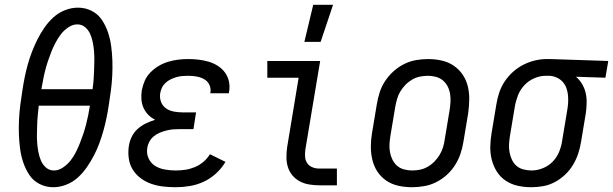

<svg xmlns="http://www.w3.org/2000/svg" viewBox="-20 -775 2564 803"><path d="M203 8Q172 8 145.5 -5.5Q119 -19 103 -43Q87 -67 77.5 -95Q68 -123 64 -153Q60 -183 59 -213.5Q58 -244 59.5 -275Q61 -306 65 -337Q69 -368 74 -399Q78 -426 83.5 -453Q89 -480 96.5 -506.5Q104 -533 114 -559Q124 -585 136.5 -610Q149 -635 165.5 -659Q182 -683 203.5 -702.5Q225 -722 252 -732.5Q279 -743 306 -743Q337 -743 363.5 -729.5Q390 -716 406 -692Q422 -668 431.5 -640Q441 -612 445 -582Q449 -552 450 -521.5Q451 -491 449.5 -460Q448 -429 444 -398Q440 -367 435 -336Q431 -309 425.5 -282Q420 -255 412.5 -228.5Q405 -202 395.5 -176Q386 -150 373 -125Q360 -100 343.5 -76Q327 -52 305.5 -32.5Q284 -13 257 -2.5Q230 8 203 8ZM367 -402Q370 -422 371.5 -441.5Q373 -461 373.5 -480.5Q374 -500 374.5 -519.5Q375 -539 373.5 -558Q372 -577 368.5 -595.5Q365 -614 358 -631Q351 -648 337 -660.5Q323 -673 303 -673Q284 -673 265.5 -660.5Q247 -648 234.5 -631.5Q222 -615 212 -596Q202 -577 194.5 -558Q187 -539 180.5 -519.5Q174 -500 169 -480.5Q164 -461 160.5 -441.5Q157 -422 153 -402ZM206 -62Q225 -62 243.5 -74.5Q262 -87 275 -103.5Q288 -120 297.5 -139Q307 -158 314.5 -177Q322 -196 328.5 -215.5Q335 -235 340 -254.5Q345 -274 349 -293.5Q353 -313 356 -333H142Q140 -313 138 -293.5Q136 -274 135.5 -254.5Q135 -235 134.5 -215.5Q134 -196 135.5 -177Q137 -158 140.5 -139.5Q144 -121 151 -104Q158 -87 172 -74.5Q186 -62 206 -62Z M715 8Q688 8 662 5Q636 2 612 -6.5Q588 -15 568 -30Q548 -45 535 -66Q522 -87 518.5 -113Q515 -139 519 -165Q522 -185 531.5 -204Q541 -223 556.5 -236.5Q572 -250 590.5 -259Q609 -268 629 -274Q613 -282 600.5 -294.5Q588 -307 580.5 -323.5Q573 -340 571.5 -359Q570 -378 573 -397Q577 -418 585.5 -437.5Q594 -457 610 -473Q626 -489 645 -500Q664 -511 684.5 -517Q705 -523 725.5 -525.5Q746 -528 767 -528Q789 -528 810.5 -525.5Q832 -523 852.5 -517Q873 -511 891 -499.5Q909 -488 921 -471.5Q933 -455 937.5 -434Q942 -413 938 -391L937 -385H859L860 -388Q863 -405 855.5 -420.5Q848 -436 833.5 -444Q819 -452 802 -455Q785 -458 767 -458Q755 -458 742.5 -457Q730 -456 718 -452.5Q706 -449 694.5 -443.5Q683 -438 673 -429Q663 -420 657.5 -408.5Q652 -397 650 -385Q647 -366 653.5 -349Q660 -332 674 -322Q688 -312 706.5 -308.5Q725 -305 744 -305H800L789 -235H733Q719 -235 705 -234Q691 -233 677 -229.5Q663 -226 649.5 -220.5Q636 -215 624 -205.5Q612 -196 605 -183Q598 -170 596 -156Q592 -133 601.5 -112.5Q611 -92 629 -81Q647 -70 669.5 -66Q692 -62 715 -62Q735 -62 755 -65Q775 -68 794.5 -76Q814 -84 830.5 -98Q847 -112 858 -130L923 -98Q907 -71 883.5 -49.5Q860 -28 832 -15Q804 -2 774 3Q744 8 715 8Z M1315 0Q1294 0 1273 -3.5Q1252 -7 1234 -16.5Q1216 -26 1203 -41.5Q1190 -57 1184 -76.5Q1178 -96 1178 -117.5Q1178 -139 1181 -160L1229 -450H1098V-520H1319L1257 -149Q1255 -134 1256 -119Q1257 -104 1265 -92.5Q1273 -81 1286.5 -75.5Q1300 -70 1315 -70H1389V0ZM1253 -600 1290 -755H1373L1321 -600Z M1703 8Q1674 8 1646.5 2Q1619 -4 1596.5 -19Q1574 -34 1559 -56.5Q1544 -79 1537.5 -106Q1531 -133 1531 -161.5Q1531 -190 1536 -219L1556 -339Q1560 -364 1568 -389Q1576 -414 1591 -436.5Q1606 -459 1626 -477Q1646 -495 1670 -507Q1694 -519 1719.5 -523.5Q1745 -528 1770 -528Q1799 -528 1826.5 -522Q1854 -516 1876.5 -501Q1899 -486 1914.5 -463.5Q1930 -441 1936.5 -414Q1943 -387 1942.5 -358.5Q1942 -330 1938 -301L1918 -181Q1914 -156 1905.5 -131Q1897 -106 1882.5 -83.5Q1868 -61 1848 -43Q1828 -25 1804 -13Q1780 -1 1754 3.5Q1728 8 1703 8ZM1704 -62Q1721 -62 1737.5 -65.5Q1754 -69 1769.5 -78Q1785 -87 1797.5 -100Q1810 -113 1819 -128Q1828 -143 1833 -159.5Q1838 -176 1840 -192L1860 -312Q1863 -330 1864 -347.5Q1865 -365 1862.5 -381.5Q1860 -398 1852.5 -413Q1845 -428 1832.5 -438.5Q1820 -449 1803.5 -453.5Q1787 -458 1770 -458Q1753 -458 1736 -454.5Q1719 -451 1703.5 -442Q1688 -433 1675.5 -420Q1663 -407 1654 -392Q1645 -377 1640.5 -360.5Q1636 -344 1633 -328L1613 -208Q1610 -190 1609 -172.5Q1608 -155 1611 -138.5Q1614 -122 1621.5 -107Q1629 -92 1641 -81.5Q1653 -71 1670 -66.5Q1687 -62 1704 -62Z M2202 8Q2173 8 2145.5 2Q2118 -4 2095.5 -19Q2073 -34 2058.5 -56.5Q2044 -79 2037 -106Q2030 -133 2030.5 -161.5Q2031 -190 2036 -219L2056 -339Q2060 -364 2068 -388Q2076 -412 2090.5 -434Q2105 -456 2125 -474Q2145 -492 2168.5 -504Q2192 -516 2217 -522Q2242 -528 2266 -528H2281L2524 -520L2512 -450L2389 -454Q2404 -441 2414.5 -423.5Q2425 -406 2429.5 -386Q2434 -366 2433.5 -344Q2433 -322 2430 -301L2410 -181Q2406 -156 2398 -132Q2390 -108 2376.5 -85.5Q2363 -63 2343.5 -44.5Q2324 -26 2300.5 -13.5Q2277 -1 2252 3.5Q2227 8 2202 8ZM2203 -62Q2227 -62 2251.5 -72Q2276 -82 2293.5 -101Q2311 -120 2320 -144Q2329 -168 2332 -192L2352 -312Q2355 -328 2356 -344.5Q2357 -361 2355.5 -377Q2354 -393 2348.5 -407.5Q2343 -422 2333 -433Q2323 -444 2308.5 -450.5Q2294 -457 2279 -458H2262Q2238 -458 2214 -447.5Q2190 -437 2172.5 -418Q2155 -399 2146 -375.5Q2137 -352 2133 -328L2113 -208Q2110 -190 2109 -172.5Q2108 -155 2111 -138.5Q2114 -122 2121 -107Q2128 -92 2140 -81.5Q2152 -71 2169 -66.5Q2186 -62 2203 -62Z"/></svg>

Font: Iosevka Curly
Style: Italic
Weight: 400
Italic angle: -9°
Monospace: yes
Designer: Belleve Invis
Foundry: Belleve Invis
Version: Version 22.1.2; ttfautohint (v1.8.4)